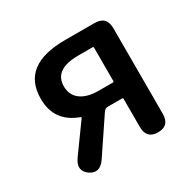

<svg xmlns="http://www.w3.org/2000/svg" viewBox="-128 -687 845 835"><g transform="rotate(-30 294.5 -269.5)"><path d="M95 0Q52 -31 87 -80L188 -220Q191 -224 186 -226Q76 -266 76 -381Q76 -550 295 -550H443Q503 -550 503 -490V-60Q503 0 446 0Q388 0 388 -60V-201Q388 -206 383 -206H312Q298 -206 290 -194L173 -20Q139 30 95 0ZM312 -286H383Q388 -286 388 -291V-458Q388 -463 383 -463H312Q190 -463 190 -378Q190 -334 222 -310Q254 -286 312 -286Z"/></g></svg>

Font: Resource Han Rounded TW Medium
Style: Regular
Weight: 500
Designer: Cyano Hao (round all glyphs); Ryoko NISHIZUKA 西塚涼子 (kana, bopomofo & ideographs); Paul D. Hunt (Latin, Greek & Cyrillic)
Foundry: Cyano Hao
Version: 0.990